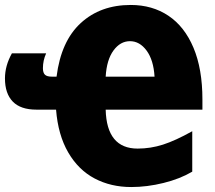

<svg xmlns="http://www.w3.org/2000/svg" viewBox="-35 -744 866 774"><path d="M781 -343V-302H391Q395 -145 520 -145Q572 -145 622 -161Q672 -177 740 -215V-52Q691 -23 624.5 -6.5Q558 10 494 10Q412 10 346.5 -24.5Q281 -59 240 -129.5Q199 -200 191 -302H112Q48 -302 16.5 -334.5Q-15 -367 -15 -428Q-15 -479 13 -529H151Q138 -500 138 -469Q138 -451 146 -443Q154 -435 174 -435H193Q211 -578 290.5 -651Q370 -724 492 -724Q579 -724 644 -680.5Q709 -637 745 -551.5Q781 -466 781 -343ZM391 -435H588Q584 -502 556 -540Q528 -578 489 -578Q450 -578 422.5 -540.5Q395 -503 391 -435Z"/></svg>

Font: Noto Sans Display Black Narrow
Style: Regular
Weight: 900
Width: 4
Designer: Monotype Design team
Foundry: Monotype Imaging Inc.
Version: Version 1.000